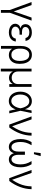

<svg xmlns="http://www.w3.org/2000/svg" viewBox="1770 -2556 988 4567"><g transform="rotate(90 2263.5 -273.0)"><path d="M101.6 -530.3 252 -106.4 398.4 -530.3H470.7L284.2 -12.7V199.2H217.8V-12.7L29.3 -530.3Z M651.4 -267.6Q599.6 -281.7 577.1 -312.7Q554.7 -343.8 554.7 -384.8Q554.7 -431.6 579.1 -466.1Q603.5 -500.5 647.9 -518.8Q692.4 -537.1 751 -537.1Q836.9 -537.1 890.4 -497.3Q943.8 -457.5 954.1 -385.7H884.8Q875 -429.2 840.6 -453.4Q806.2 -477.5 751 -477.5Q712.4 -477.5 683.3 -466.1Q654.3 -454.6 638.4 -433.8Q622.6 -413.1 622.1 -385.7Q622.1 -346.2 653.6 -324Q685.1 -301.8 744.1 -301.8H804.7V-244.1H744.1Q706.1 -244.1 676.5 -231.2Q647 -218.3 630.6 -195.8Q614.3 -173.3 614.3 -144.5Q614.3 -116.7 631.8 -95.5Q649.4 -74.2 681.4 -62.5Q713.4 -50.8 755.9 -50.8Q817.9 -50.8 853 -77.1Q888.2 -103.5 899.4 -155.3H968.8Q962.4 -105.5 934.6 -68.1Q906.7 -30.8 860.1 -10.5Q813.5 9.8 752.9 9.8Q691.9 9.8 644.8 -9.3Q597.7 -28.3 571.3 -62.7Q544.9 -97.2 544.9 -141.6Q544.9 -184.1 570.6 -218Q596.2 -252 651.4 -267.6Z M1283.2 -538.1Q1351.1 -538.1 1399.7 -502.9Q1448.2 -467.8 1473.6 -403.1Q1499 -338.4 1499 -252V-241.2Q1499 -167.5 1473.9 -110.6Q1448.7 -53.7 1400.6 -22Q1352.5 9.8 1287.1 9.8Q1190.4 9.8 1139.2 -65.9L1140.6 197.3H1073.2V-269.5Q1073.2 -356 1099.1 -416.3Q1125 -476.6 1172.4 -507.3Q1219.7 -538.1 1283.2 -538.1ZM1138.2 -215.8Q1141.1 -173.3 1157.2 -135.5Q1173.3 -97.7 1205.1 -73.7Q1236.8 -49.8 1284.2 -49.8Q1333 -49.8 1365.5 -74.7Q1397.9 -99.6 1413.8 -142.8Q1429.7 -186 1429.7 -241.2V-252Q1429.7 -354.5 1392.8 -415Q1356 -475.6 1283.2 -475.6Q1233.9 -475.6 1201.2 -447.8Q1168.5 -419.9 1152.8 -373.5Q1137.2 -327.1 1137.7 -270.5Z M1613.3 -530.3H1680.7V-205.1Q1680.7 -162.1 1699.2 -128.4Q1717.8 -94.7 1751.7 -76.2Q1785.6 -57.6 1830.1 -57.6Q1874.5 -57.6 1908.7 -76.4Q1942.9 -95.2 1961.7 -128.7Q1980.5 -162.1 1980.5 -205.1V-530.3H2046.9V0H1980.5V-80.1H1976.6Q1956.1 -38.6 1917.2 -15.9Q1878.4 6.8 1830.1 6.8Q1782.7 6.8 1743.7 -16.1Q1704.6 -39.1 1684.6 -80.1H1680.7V201.2H1613.3Z M2161.1 -264.6Q2161.1 -343.8 2189.9 -405.8Q2218.8 -467.8 2270.3 -502.4Q2321.8 -537.1 2386.7 -537.1Q2459.5 -537.1 2507.3 -494.1Q2555.2 -451.2 2577.1 -374H2578.1L2608.4 -530.3H2669.9L2615.7 -265.1L2676.8 0H2615.2L2581.1 -153.3Q2557.1 -73.7 2506.6 -31.5Q2456.1 10.7 2384.8 10.7Q2317.9 10.7 2267.1 -24.2Q2216.3 -59.1 2188.7 -121.6Q2161.1 -184.1 2161.1 -264.6ZM2382.8 -48.8Q2429.2 -48.8 2464.8 -78.4Q2500.5 -107.9 2522.5 -154.8Q2544.4 -201.7 2554.7 -254.9L2556.6 -265.1L2554.7 -274.4Q2538.6 -357.9 2498.3 -417.2Q2458 -476.6 2386.7 -476.6Q2340.8 -476.6 2304.9 -449.7Q2269 -422.9 2248.8 -374.3Q2228.5 -325.7 2228.5 -263.7Q2228.5 -201.7 2247.6 -152.8Q2266.6 -104 2301.8 -76.4Q2336.9 -48.8 2382.8 -48.8Z M2749 -530.3H2820.3L2982.4 -71.3H2987.3Q3043.5 -158.2 3076.2 -233.2Q3108.9 -308.1 3123.5 -378.9Q3138.2 -449.7 3140.6 -530.3H3207Q3204.6 -393.6 3155.8 -259.3Q3106.9 -125 3012.7 0H2944.3Z M3357.4 -264.6Q3357.4 -198.7 3372.1 -150.9Q3386.7 -103 3414.1 -77.4Q3441.4 -51.8 3478.5 -51.8Q3511.2 -51.8 3535.4 -71.8Q3559.6 -91.8 3572.8 -129.6Q3585.9 -167.5 3585.9 -220.7V-372.1H3662.1V-220.7Q3662.1 -168 3675.5 -129.9Q3689 -91.8 3713.1 -71.8Q3737.3 -51.8 3769.5 -51.8Q3806.2 -51.8 3833.5 -77.4Q3860.8 -103 3875.7 -151.1Q3890.6 -199.2 3890.6 -264.6Q3890.6 -334.5 3873.5 -395.5Q3856.4 -456.5 3812.5 -530.3H3887.7Q3960 -413.6 3960 -269.5Q3960 -182.6 3937.7 -119.9Q3915.5 -57.1 3873.8 -23.7Q3832 9.8 3774.4 9.8Q3718.8 9.8 3680.7 -21Q3642.6 -51.8 3624 -110.4Q3605.5 -51.8 3567.4 -21Q3529.3 9.8 3473.6 9.8Q3416 9.8 3374.3 -23.7Q3332.5 -57.1 3310.3 -119.9Q3288.1 -182.6 3288.1 -269.5Q3288.1 -416 3360.4 -530.3H3434.6Q3391.1 -456.5 3374.3 -395.5Q3357.4 -334.5 3357.4 -264.6ZM3622.1 -747.1H3694.3L3647.5 -586.9H3601.6Z M4022.5 -530.3H4093.8L4255.9 -71.3H4260.7Q4316.9 -158.2 4349.6 -233.2Q4382.3 -308.1 4397 -378.9Q4411.6 -449.7 4414.1 -530.3H4480.5Q4478 -393.6 4429.2 -259.3Q4380.4 -125 4286.1 0H4217.8Z"/></g></svg>

Font: Pretendard Std Light
Style: Regular
Weight: 300
Designer: Base glyphs from Inter by Rasmus Andersson; Hangeul glyphs from Noto Sans CJK(Source Han Sans) by Jang Soo-young and Kan
Foundry: Kil Hyung-jin
Version: Version 1.309